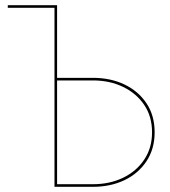

<svg xmlns="http://www.w3.org/2000/svg" viewBox="-20 -720 656 740"><path d="M190 -690H10V-700H200V-420H338Q406 -420 459.5 -394.5Q513 -369 544.5 -322Q576 -275 576 -210Q576 -146 544.5 -98.5Q513 -51 459.5 -25.5Q406 0 338 0H190ZM338 -410H200V-10H338Q403 -10 454.5 -35Q506 -60 536 -105Q566 -150 566 -210Q566 -271 536 -315.5Q506 -360 454.5 -385Q403 -410 338 -410Z"/></svg>

Font: Jost* Hairline
Style: Regular
Weight: 100
Version: Version 3.7